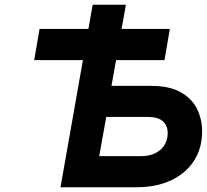

<svg xmlns="http://www.w3.org/2000/svg" viewBox="-20 -786 868 806"><path d="M123.5 -533.5 146 -664.5H693L670.5 -533.5ZM234 0 369 -766H508.5L448 -425.5H614Q692 -425.5 739.2 -398.5Q786.5 -371.5 807.5 -328Q828.5 -284.5 828.5 -235Q828.5 -164 794.5 -111.2Q760.5 -58.5 698.5 -29.2Q636.5 0 553.5 0ZM396.5 -130.5H571.5Q607.5 -130.5 632.8 -143.5Q658 -156.5 671 -178Q684 -199.5 684 -226.5Q684 -258 664.2 -276.5Q644.5 -295 601.5 -295H426Z"/></svg>

Font: Overpass ExtraBold
Style: Italic
Weight: 800
Italic angle: -10°
Designer: Delve Withrington, Dave Bailey, Thomas Jockin
Foundry: Delve Fonts LLC
Version: Version 4.000